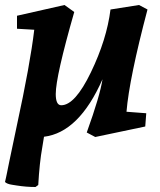

<svg xmlns="http://www.w3.org/2000/svg" viewBox="-45 -530 639 768"><path d="M178 -154Q178 -109 200 -109Q255 -109 318.5 -240.5Q382 -372 397 -492L511 -510L545 -492Q472 -216 461 -83L540 -77L536 -24L336 18L302 0Q355 -147 365 -213Q271 0 131 17L124 60Q113 121 108 210L97 218Q60 218 22 212L3 209Q-17 206 -25 198Q-23 189 -21 180.5Q-19 172 -17 161.5Q-15 151 -12.5 139Q-10 127 -7.5 114.5Q-5 102 22 -26Q76 -275 92 -411L23 -415V-467L213 -510L252 -482Q178 -224 178 -154Z"/></svg>

Font: Andada
Style: Bold Italic
Weight: 700
Italic angle: -8.29999°
Designer: Carolina Giovagnoli
Foundry: Carolina Giovagnoli
Version: Version 1.003